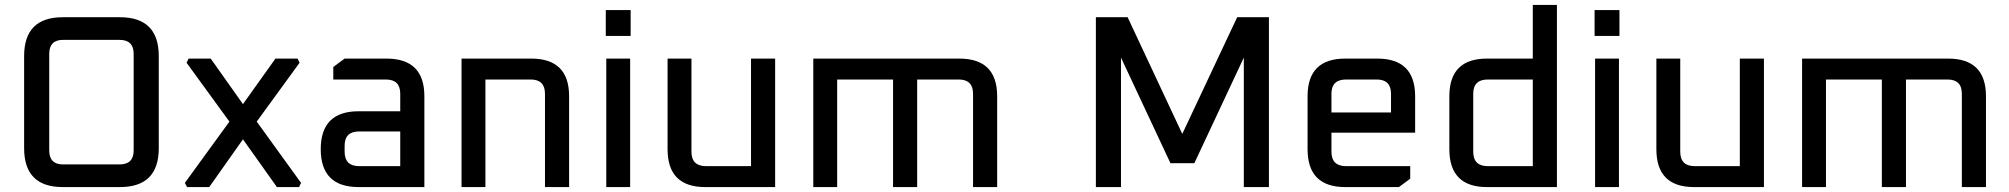

<svg xmlns="http://www.w3.org/2000/svg" viewBox="-20 -760 8161 780"><path d="M78 -158V-532Q78 -690 235 -690H467Q625 -690 625 -532V-158Q625 0 467 0H235Q78 0 78 -158ZM180 -149Q180 -92 236 -92H466Q523 -92 523 -149V-541Q523 -598 466 -598H236Q180 -598 180 -541Z M731 -17 912 -266 738 -505 746 -522H836L967 -337L1099 -522H1189L1197 -505L1023 -266L1203 -17L1195 0H1105L967 -194L830 0H740Z M1437 0Q1283 0 1283 -154Q1283 -308 1437 -308H1606V-379Q1606 -437 1548 -437H1334V-488L1380 -522H1550Q1704 -522 1704 -369V0ZM1380 -144Q1380 -85 1439 -85H1606V-226H1439Q1380 -226 1380 -168Z M1855 0V-522H2138Q2292 -522 2292 -369V0H2194V-379Q2194 -437 2136 -437H1952V0Z M2441 -614V-719H2542V-614ZM2443 0V-522H2540V0Z M2692 -154V-522H2789V-144Q2789 -85 2848 -85H3031V-522H3129V0H2845Q2692 0 2692 -154Z M3284 0V-522H3877Q4031 -522 4031 -369V0H3933V-379Q3933 -437 3875 -437H3706V0H3608V-437H3381V0Z M4432 0V-690H4561L4783 -216L5006 -690H5135V0H5033V-526L4832 -97H4735L4534 -526V0Z M5292 -154V-369Q5292 -522 5445 -522H5575Q5729 -522 5729 -369V-221H5389V-144Q5389 -85 5448 -85H5709V-34L5663 0H5445Q5292 0 5292 -154ZM5389 -303H5631V-379Q5631 -437 5573 -437H5448Q5389 -437 5389 -379Z M5868 -154V-369Q5868 -522 6021 -522H6207V-740H6305V0H6021Q5868 0 5868 -154ZM5965 -144Q5965 -85 6024 -85H6207V-437H6024Q5965 -437 5965 -379Z M6458 -614V-719H6559V-614ZM6460 0V-522H6557V0Z M6709 -154V-522H6806V-144Q6806 -85 6865 -85H7048V-522H7146V0H6862Q6709 0 6709 -154Z M7301 0V-522H7894Q8048 -522 8048 -369V0H7950V-379Q7950 -437 7892 -437H7723V0H7625V-437H7398V0Z"/></svg>

Font: Oxanium Medium
Style: Regular
Weight: 500
Designer: Severin Meyer
Version: Version 1.001